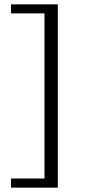

<svg xmlns="http://www.w3.org/2000/svg" viewBox="-20 -752 402 883"><path d="M246 -732V111H30.5V69H184.5V-690.5H30.5V-732Z"/></svg>

Font: Newsreader 6pt Light
Style: Regular
Weight: 300
Designer: Hugues Gentile
Foundry: Production Type
Version: Version 1.003; ttfautohint (v1.8.3)